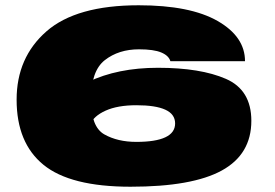

<svg xmlns="http://www.w3.org/2000/svg" viewBox="-20 -701 1043 728"><path d="M475 7Q709 7 821 -54.5Q933 -116 933 -243Q933 -360 836.5 -402Q740 -444 579 -444Q426 -444 314.5 -390.5Q203 -337 193 -296L322 -229Q335 -261 380.5 -281.5Q426 -302 497 -302Q570 -302 607 -285Q644 -268 644 -233Q644 -198 607 -180.5Q570 -163 497 -163Q426 -163 375.5 -191.5Q325 -220 325 -323Q325 -432 377.5 -473Q430 -514 507 -514Q563 -514 591.5 -502Q620 -490 626 -469H909Q909 -562 805 -621.5Q701 -681 506 -681Q269 -681 156 -582Q43 -483 43 -323Q43 -159 145 -76Q247 7 475 7Z"/></svg>

Font: Anybody ExtraExpanded Black
Style: Regular
Weight: 900
Width: 8
Version: Version 1.113;gftools[0.9.25]